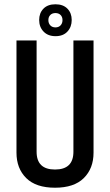

<svg xmlns="http://www.w3.org/2000/svg" viewBox="-20 -867 514 897"><path d="M323 -678H417V-154Q417 -80 371.5 -35Q326 10 237 10Q148 10 102.5 -35Q57 -80 57 -154V-678H151V-158Q151 -75 237 -75Q323 -75 323 -158ZM263 -748.5Q272 -758 272 -773Q272 -788 263 -797Q254 -806 239 -806Q224 -806 215 -797Q206 -788 206 -773Q206 -758 215 -748.5Q224 -739 239 -739Q254 -739 263 -748.5ZM239.5 -698Q204 -698 183.5 -719.5Q163 -741 163 -773.5Q163 -806 183 -826.5Q203 -847 239 -847Q275 -847 295 -826.5Q315 -806 315 -773.5Q315 -741 295 -719.5Q275 -698 239.5 -698Z"/></svg>

Font: Khand Medium
Style: Regular
Weight: 500
Designer: Devanagari: Sanchit Sawaria, Jyotish Sonowal; Latin: Satya Rajpurohit
Foundry: Indian Type Foundry
Version: Version 1.100;PS 1.0;hotconv 1.0.78;makeotf.lib2.5.61930; tt